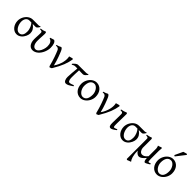

<svg xmlns="http://www.w3.org/2000/svg" viewBox="310 -2302 4096 4096"><g transform="rotate(45 2358.0 -253.5)"><path d="M351.1 -185.5Q351.1 -219.7 344 -250.5Q336.9 -281.2 325.9 -306.9Q314.9 -332.5 301.3 -353Q287.6 -373.5 274.9 -387.2Q255.4 -387.7 239.7 -387.9Q224.1 -388.2 215.8 -388.2Q188 -388.2 167.5 -376.7Q147 -365.2 133.8 -345.9Q120.6 -326.7 114 -301.8Q107.4 -276.9 107.4 -250Q107.4 -213.9 117.7 -177Q127.9 -140.1 146.2 -109.9Q164.6 -79.6 190.2 -60.5Q215.8 -41.5 246.6 -41.5Q277.8 -41.5 298.1 -54.7Q318.4 -67.9 330.1 -88.6Q341.8 -109.4 346.4 -135Q351.1 -160.6 351.1 -185.5ZM478.5 -454.6Q463.9 -431.2 453.4 -417.5Q442.9 -403.8 433.8 -396.5Q424.8 -389.2 415.5 -387.2Q406.2 -385.3 393.6 -385.3Q377.9 -385.3 356.7 -385.5Q335.4 -385.7 312.5 -386.2L319.8 -383.3Q374 -344.2 398.2 -302.5Q422.4 -260.7 422.4 -207Q422.4 -187.5 416.5 -163.6Q410.6 -139.6 399.2 -115Q387.7 -90.3 370.8 -67.1Q354 -43.9 332 -25.6Q310.1 -7.3 283.2 3.7Q256.3 14.6 224.6 14.6Q184.6 14.6 150.6 -3.7Q116.7 -22 91.8 -53Q66.9 -84 53 -124.5Q39.1 -165 39.1 -209.5Q39.1 -239.3 46.4 -269Q53.7 -298.8 67.6 -325.9Q81.5 -353 100.8 -376.5Q120.1 -399.9 144.3 -417.2Q168.5 -434.6 196.3 -444.3Q224.1 -454.1 254.9 -454.1H404.3Q418.9 -454.1 427.7 -454.3Q436.5 -454.6 442.6 -456.1Q448.7 -457.5 453.9 -460.4Q459 -463.4 466.3 -468.8Z M946.8 -296.4Q946.3 -262.2 938.2 -225.8Q930.2 -189.5 915.3 -155Q900.4 -120.6 879.2 -89.6Q857.9 -58.6 831.3 -35.4Q804.7 -12.2 773.2 1.5Q741.7 15.1 706.5 15.1Q683.1 15.1 658.2 5.4Q633.3 -4.4 613.3 -27.3Q593.3 -50.3 580.3 -87.6Q567.4 -125 567.4 -180.2Q567.4 -206.1 568.4 -228.3Q569.3 -250.5 570.6 -272.5Q571.8 -294.4 572.8 -317.4Q573.7 -340.3 573.7 -367.2Q573.7 -380.4 571.8 -389.4Q569.8 -398.4 562.7 -404.3Q555.7 -410.2 542.2 -413.1Q528.8 -416 505.4 -417V-436.5Q539.1 -439.5 569.3 -447Q599.6 -454.6 632.8 -468.8L647 -449.7Q649.9 -437 649.2 -413.1Q648.4 -389.2 646.7 -357.2Q645 -325.2 642.8 -287.1Q640.6 -249 640.6 -209Q640.6 -165.5 648.7 -134.5Q656.7 -103.5 670.2 -83.5Q683.6 -63.5 700.9 -54Q718.3 -44.4 737.3 -44.4Q759.3 -44.4 778.3 -55.4Q797.4 -66.4 813 -84.5Q828.6 -102.5 840.6 -125.7Q852.5 -148.9 860.8 -174.1Q869.1 -199.2 873.5 -224.1Q877.9 -249 877.9 -270Q878.4 -299.8 873.3 -325.2Q868.2 -350.6 857.9 -370.1Q847.7 -389.6 831.5 -402.6Q815.4 -415.5 793.9 -420.4L785.2 -439Q794.4 -442.9 806.4 -447.3Q818.4 -451.7 831.3 -455.6Q844.2 -459.5 856.4 -462.9Q868.7 -466.3 877.9 -468.8Q893.6 -463.9 906.2 -450Q918.9 -436 928 -414.1Q937 -392.1 941.9 -362.5Q946.8 -333 946.8 -296.4Z M1455.1 -453.6Q1446.3 -403.8 1433.8 -356.4Q1421.4 -309.1 1400.9 -256.8Q1380.4 -204.6 1349.1 -143.8Q1317.9 -83 1272 -5.9Q1264.2 -1.5 1250.2 4.6Q1236.3 10.7 1227.1 15.1L1207.5 0Q1192.9 -60.5 1175.8 -116.5Q1158.7 -172.4 1142.3 -219.5Q1126 -266.6 1111.3 -303.2Q1096.7 -339.8 1086.9 -362.8Q1079.6 -379.9 1068.4 -390.1Q1057.1 -400.4 1048.3 -404.3Q1043 -406.7 1033.2 -408Q1023.4 -409.2 1014.2 -409.7Q1002.9 -410.2 991.2 -409.7V-428.2Q1022 -435.1 1047.9 -446Q1073.7 -457 1095.2 -468.8Q1106.4 -468.8 1121.1 -454.8Q1135.7 -440.9 1151.4 -405.8Q1159.2 -386.7 1172.9 -353.3Q1186.5 -319.8 1202.1 -276.6Q1217.8 -233.4 1233.4 -182.9Q1249 -132.3 1261.2 -79.1Q1294.9 -126.5 1317.1 -177.5Q1339.4 -228.5 1350.8 -277.3Q1362.3 -326.2 1363 -369.6Q1363.8 -413.1 1355 -445.8Q1377.4 -452.6 1398.7 -458.3Q1419.9 -463.9 1439.5 -468.8Q1443.4 -466.3 1448 -461.2Q1452.6 -456.1 1455.1 -453.6Z M1873 -62Q1845.2 -43.5 1823 -29.1Q1800.8 -14.6 1782 -4.9Q1763.2 4.9 1746.8 9.8Q1730.5 14.6 1714.8 14.6Q1694.3 14.6 1680.2 3.2Q1666 -8.3 1657.2 -26.4Q1648.4 -44.4 1644.5 -66.9Q1640.6 -89.4 1640.6 -111.3Q1640.6 -168 1647.7 -238Q1654.8 -308.1 1661.6 -387.2Q1648.9 -387.7 1637.9 -387.9Q1627 -388.2 1618.2 -388.2H1598.1Q1578.1 -388.2 1560.8 -381.6Q1543.5 -375 1519 -359.9L1508.8 -377Q1520.5 -391.1 1533.7 -404.8Q1546.9 -418.5 1561 -429.4Q1575.2 -440.4 1590.3 -447.3Q1605.5 -454.1 1621.1 -454.1H1839.8Q1864.3 -454.1 1882.1 -456.8Q1899.9 -459.5 1911.1 -468.8L1924.3 -454.1Q1899.4 -422.4 1877.2 -402.8Q1855 -383.3 1829.6 -383.3Q1808.6 -383.3 1778.1 -384Q1747.6 -384.8 1715.3 -385.7Q1711.4 -321.3 1710.2 -269Q1709 -216.8 1709 -175.3Q1709 -159.7 1710.2 -138.7Q1711.4 -117.7 1716.6 -98.9Q1721.7 -80.1 1731.2 -66.9Q1740.7 -53.7 1757.8 -53.7Q1767.1 -53.7 1777.1 -55.4Q1787.1 -57.1 1799.3 -60.8Q1811.5 -64.5 1826.7 -70.1Q1841.8 -75.7 1861.3 -84Z M2290 -222.2Q2290 -260.7 2278.1 -295.7Q2266.1 -330.6 2246.8 -357.2Q2227.5 -383.8 2203.1 -399.4Q2178.7 -415 2153.8 -415Q2120.1 -415 2095.9 -400.9Q2071.8 -386.7 2056.4 -362.1Q2041 -337.4 2033.7 -303.7Q2026.4 -270 2026.4 -231Q2026.4 -192.4 2038.8 -157.5Q2051.3 -122.6 2071.5 -96.2Q2091.8 -69.8 2116.9 -54.4Q2142.1 -39.1 2167.5 -39.1Q2198.2 -39.1 2221.4 -52Q2244.6 -64.9 2259.8 -88.9Q2274.9 -112.8 2282.5 -146.5Q2290 -180.2 2290 -222.2ZM2365.7 -236.8Q2365.7 -204.1 2357.7 -172.9Q2349.6 -141.6 2335.2 -113.8Q2320.8 -85.9 2300.5 -62.3Q2280.3 -38.6 2256.3 -21.5Q2232.4 -4.4 2205.1 5.1Q2177.7 14.6 2148.9 14.6Q2105 14.6 2068.4 -2.9Q2031.7 -20.5 2005.6 -51.3Q1979.5 -82 1965.1 -124.5Q1950.7 -167 1950.7 -216.8Q1950.7 -249 1958.5 -280.3Q1966.3 -311.5 1980.7 -339.6Q1995.1 -367.7 2014.9 -391.4Q2034.7 -415 2058.8 -432.1Q2083 -449.2 2110.6 -459Q2138.2 -468.8 2168 -468.8Q2212.4 -468.8 2249 -451.2Q2285.6 -433.6 2311.5 -402.6Q2337.4 -371.6 2351.6 -329.1Q2365.7 -286.6 2365.7 -236.8Z M2866.2 -453.6Q2857.4 -403.8 2845 -356.4Q2832.5 -309.1 2812 -256.8Q2791.5 -204.6 2760.3 -143.8Q2729 -83 2683.1 -5.9Q2675.3 -1.5 2661.4 4.6Q2647.5 10.7 2638.2 15.1L2618.7 0Q2604 -60.5 2586.9 -116.5Q2569.8 -172.4 2553.5 -219.5Q2537.1 -266.6 2522.5 -303.2Q2507.8 -339.8 2498 -362.8Q2490.7 -379.9 2479.5 -390.1Q2468.3 -400.4 2459.5 -404.3Q2454.1 -406.7 2444.3 -408Q2434.6 -409.2 2425.3 -409.7Q2414.1 -410.2 2402.3 -409.7V-428.2Q2433.1 -435.1 2459 -446Q2484.9 -457 2506.3 -468.8Q2517.6 -468.8 2532.2 -454.8Q2546.9 -440.9 2562.5 -405.8Q2570.3 -386.7 2584 -353.3Q2597.7 -319.8 2613.3 -276.6Q2628.9 -233.4 2644.5 -182.9Q2660.2 -132.3 2672.4 -79.1Q2706.1 -126.5 2728.3 -177.5Q2750.5 -228.5 2762 -277.3Q2773.4 -326.2 2774.2 -369.6Q2774.9 -413.1 2766.1 -445.8Q2788.6 -452.6 2809.8 -458.3Q2831.1 -463.9 2850.6 -468.8Q2854.5 -466.3 2859.1 -461.2Q2863.8 -456.1 2866.2 -453.6Z M3188 -53.2Q3143.1 -18.1 3112.3 -1.7Q3081.5 14.6 3065.4 14.6Q3048.3 14.6 3037.4 7.8Q3026.4 1 3020 -12.9Q3013.7 -26.9 3011.2 -48.3Q3008.8 -69.8 3009.3 -99.1L3013.2 -326.7Q3013.7 -352.1 3012.2 -368.2Q3010.7 -384.3 3003.7 -393.6Q2996.6 -402.8 2981.4 -406.2Q2966.3 -409.7 2939.5 -409.7V-429.2Q2971.2 -434.6 3007.3 -444.6Q3043.5 -454.6 3075.7 -468.8L3091.3 -449.2L3086.4 -147.9Q3085.9 -114.3 3087.4 -94.7Q3088.9 -75.2 3091.8 -65.2Q3094.7 -55.2 3098.9 -52.7Q3103 -50.3 3108.4 -50.3Q3115.7 -50.3 3134 -54.9Q3152.3 -59.6 3183.1 -75.2Z M3551.3 -185.5Q3551.3 -219.7 3544.2 -250.5Q3537.1 -281.2 3526.1 -306.9Q3515.1 -332.5 3501.5 -353Q3487.8 -373.5 3475.1 -387.2Q3455.6 -387.7 3439.9 -387.9Q3424.3 -388.2 3416 -388.2Q3388.2 -388.2 3367.7 -376.7Q3347.2 -365.2 3334 -345.9Q3320.8 -326.7 3314.2 -301.8Q3307.6 -276.9 3307.6 -250Q3307.6 -213.9 3317.9 -177Q3328.1 -140.1 3346.4 -109.9Q3364.7 -79.6 3390.4 -60.5Q3416 -41.5 3446.8 -41.5Q3478 -41.5 3498.3 -54.7Q3518.6 -67.9 3530.3 -88.6Q3542 -109.4 3546.6 -135Q3551.3 -160.6 3551.3 -185.5ZM3678.7 -454.6Q3664.1 -431.2 3653.6 -417.5Q3643.1 -403.8 3634 -396.5Q3625 -389.2 3615.7 -387.2Q3606.4 -385.3 3593.8 -385.3Q3578.1 -385.3 3556.9 -385.5Q3535.6 -385.7 3512.7 -386.2L3520 -383.3Q3574.2 -344.2 3598.4 -302.5Q3622.6 -260.7 3622.6 -207Q3622.6 -187.5 3616.7 -163.6Q3610.8 -139.6 3599.4 -115Q3587.9 -90.3 3571 -67.1Q3554.2 -43.9 3532.2 -25.6Q3510.3 -7.3 3483.4 3.7Q3456.5 14.6 3424.8 14.6Q3384.8 14.6 3350.8 -3.7Q3316.9 -22 3292 -53Q3267.1 -84 3253.2 -124.5Q3239.3 -165 3239.3 -209.5Q3239.3 -239.3 3246.6 -269Q3253.9 -298.8 3267.8 -325.9Q3281.7 -353 3301 -376.5Q3320.3 -399.9 3344.5 -417.2Q3368.7 -434.6 3396.5 -444.3Q3424.3 -454.1 3455.1 -454.1H3604.5Q3619.1 -454.1 3627.9 -454.3Q3636.7 -454.6 3642.8 -456.1Q3648.9 -457.5 3654.1 -460.4Q3659.2 -463.4 3666.5 -468.8Z M4208.5 -40Q4193.8 -30.8 4178.2 -21.2Q4162.6 -11.7 4147.9 -3.7Q4133.3 4.4 4120.8 9.5Q4108.4 14.6 4100.1 14.6Q4089.8 14.6 4082.5 6.3Q4075.2 -2 4070.3 -15.9Q4065.4 -29.8 4062.7 -48.3Q4060.1 -66.9 4059.6 -87.9Q4020 -36.6 3983.2 -11Q3946.3 14.6 3918 14.6Q3889.2 14.6 3861.3 -4.9Q3833.5 -24.4 3812 -59.6V-56.6Q3811.5 -2.4 3817.1 40.3Q3822.8 83 3832.3 115.5Q3841.8 147.9 3854.2 171.4Q3866.7 194.8 3879.4 210Q3872.1 212.4 3859.6 216.8Q3847.2 221.2 3833.7 226.3Q3820.3 231.4 3808.3 236.3Q3796.4 241.2 3790.5 244.1L3771.5 230V-356.9Q3771.5 -376 3770.3 -386.7Q3769 -397.5 3762.9 -403.3Q3756.8 -409.2 3744.1 -411.9Q3731.4 -414.6 3708.5 -417V-436.5Q3727.5 -439.9 3743.4 -442.9Q3759.3 -445.8 3773.4 -449.5Q3787.6 -453.1 3800.5 -457.5Q3813.5 -461.9 3826.2 -468.8L3828.1 -466.3Q3830.6 -463.9 3833.5 -460.7Q3836.4 -457.5 3839.6 -453.9Q3842.8 -450.2 3844.7 -447.8V-178.7Q3844.7 -161.6 3851.1 -141.6Q3857.4 -121.6 3868.9 -104.2Q3880.4 -86.9 3897 -75.2Q3913.6 -63.5 3934.1 -63.5Q3947.3 -63.5 3961.2 -65.9Q3975.1 -68.4 3990.5 -76.4Q4005.9 -84.5 4022.9 -99.6Q4040 -114.7 4059.6 -140.1V-365.2Q4059.6 -373 4057.9 -384Q4056.2 -395 4053.5 -405.8Q4050.8 -416.5 4047.6 -425.8Q4044.4 -435.1 4041 -439.5Q4062.5 -445.3 4084.7 -452.9Q4106.9 -460.4 4127 -468.8L4140.6 -449.7Q4138.7 -437 4136.2 -419.2Q4133.8 -401.4 4132.8 -370.6V-130.9Q4132.8 -85.4 4137.2 -67.1Q4141.6 -48.8 4151.9 -48.8Q4162.6 -48.8 4175 -52.5Q4187.5 -56.2 4203.6 -62.5Z M4599.1 -222.2Q4599.1 -260.7 4587.2 -295.7Q4575.2 -330.6 4555.9 -357.2Q4536.6 -383.8 4512.2 -399.4Q4487.8 -415 4462.9 -415Q4429.2 -415 4405 -400.9Q4380.9 -386.7 4365.5 -362.1Q4350.1 -337.4 4342.8 -303.7Q4335.4 -270 4335.4 -231Q4335.4 -192.4 4347.9 -157.5Q4360.4 -122.6 4380.6 -96.2Q4400.9 -69.8 4426 -54.4Q4451.2 -39.1 4476.6 -39.1Q4507.3 -39.1 4530.5 -52Q4553.7 -64.9 4568.8 -88.9Q4584 -112.8 4591.6 -146.5Q4599.1 -180.2 4599.1 -222.2ZM4674.8 -236.8Q4674.8 -204.1 4666.7 -172.9Q4658.7 -141.6 4644.3 -113.8Q4629.9 -85.9 4609.6 -62.3Q4589.4 -38.6 4565.4 -21.5Q4541.5 -4.4 4514.2 5.1Q4486.8 14.6 4458 14.6Q4414.1 14.6 4377.4 -2.9Q4340.8 -20.5 4314.7 -51.3Q4288.6 -82 4274.2 -124.5Q4259.8 -167 4259.8 -216.8Q4259.8 -249 4267.6 -280.3Q4275.4 -311.5 4289.8 -339.6Q4304.2 -367.7 4324 -391.4Q4343.8 -415 4367.9 -432.1Q4392.1 -449.2 4419.7 -459Q4447.3 -468.8 4477.1 -468.8Q4521.5 -468.8 4558.1 -451.2Q4594.7 -433.6 4620.6 -402.6Q4646.5 -371.6 4660.6 -329.1Q4674.8 -286.6 4674.8 -236.8ZM4456.5 -529.3Q4452.6 -530.3 4449.7 -531.5Q4446.8 -532.7 4443.8 -534.7Q4440.9 -536.6 4438 -539.1Q4435.1 -541.5 4430.7 -545.4L4516.6 -728.5Q4524.4 -731.4 4535.2 -734.6Q4545.9 -737.8 4557.6 -741.2Q4569.3 -744.6 4580.8 -747.3Q4592.3 -750 4601.6 -752.4L4616.7 -735.4Z"/></g></svg>

Font: Noto Serif Devanagari
Style: Regular
Weight: 400
Designer: Monotype Design Team
Foundry: Monotype Imaging Inc.
Version: Version 1.01